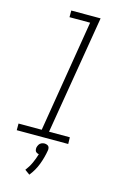

<svg xmlns="http://www.w3.org/2000/svg" viewBox="-141 -799 715 1088"><g transform="rotate(15 216.0 -255.0)"><path d="M13 0H315L314 -39H192L308 -735H136V-696H257L149 -39H13ZM147 225Q175 190 190.5 149Q206 108 213 66Q215 57 212.5 48.5Q210 40 202 36Q194 32 185 32Q176 32 167 36Q158 40 153 48.5Q148 57 146 66Q145 74 146.5 81.5Q148 89 154.5 93.5Q161 98 169 99Q161 127 148.5 154Q136 181 118 204Z"/></g></svg>

Font: Iosevka Sparkle XLtObl
Style: Regular
Weight: 200
Italic angle: -9°
Designer: Belleve Invis
Foundry: Belleve Invis
Version: Version 4.5.0; ttfautohint (v1.8.3)